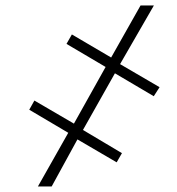

<svg xmlns="http://www.w3.org/2000/svg" viewBox="-20 -675 640 695"><path d="M280.3 -204.6 421.4 -120.6 402.3 -87.4 260.3 -170.4 167 0H117.2L227.1 -194.3L85.9 -277.8L104.5 -311L247.6 -227.5L362.3 -432.6L220.7 -516.1L240.2 -550.3L382.3 -466.8L488.8 -655.3H537.1L414.6 -442.9L557.6 -359.4L536.6 -326.7L396 -409.7Z"/></svg>

Font: Roboto Mono Thin
Style: Regular
Weight: 250
Designer: Google
Version: Version 2.000985; 2015; ttfautohint (v1.3)